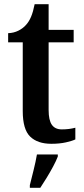

<svg xmlns="http://www.w3.org/2000/svg" viewBox="-20 -679 401 920"><path d="M226 10Q160 10 124.5 -24.5Q89 -59 89 -147V-476H19V-520Q46 -521 68 -532Q90 -543 104 -559Q119 -575 129 -599Q139 -623 146 -659H213V-536H333V-476H213V-152Q213 -103 228.5 -81Q244 -59 276 -59Q294 -59 310 -61Q326 -63 341 -67V-11Q327 -4 296.5 3Q266 10 226 10ZM123 208Q131 176 141 136Q151 96 157 61H257V71Q249 92 234.5 119Q220 146 203.5 173Q187 200 173 221H123Z"/></svg>

Font: Noto Serif Tamil SemiCondensed SemiBold
Style: Regular
Weight: 600
Width: 4
Designer: Indian Type Foundry, Tom Grace, and the Monotype Design Team
Foundry: Monotype Imaging Inc.
Version: Version 2.004; ttfautohint (v1.8.4.7-5d5b)